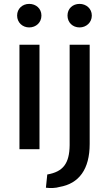

<svg xmlns="http://www.w3.org/2000/svg" viewBox="-20 -763 547 987"><path d="M452 -683C452 -647 423 -622 389 -622C354 -622 327 -647 327 -683C327 -719 354 -743 389 -743C423 -743 452 -719 452 -683ZM441 -23C441 107 386 181 286 198C267 204 239 205 216 202L223 134C304 120 337 78 338 -17V-533H441ZM193 -683C193 -647 165 -622 130 -622C96 -622 68 -647 68 -683C68 -719 96 -743 130 -743C165 -743 193 -719 193 -683ZM183 4H80V-533H183Z"/></svg>

Font: Repo Medium
Style: Regular
Weight: 500
Designer: Stefan Peev
Foundry: Context Ltd
Version: Version 1.502